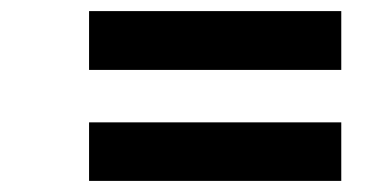

<svg xmlns="http://www.w3.org/2000/svg" viewBox="-20 -516 660 346"><path d="M140.5 -390V-496H595V-390ZM140.5 -190V-295.5H595V-190Z"/></svg>

Font: Overpass SemiBold
Style: Italic
Weight: 600
Italic angle: -10°
Designer: Delve Withrington, Dave Bailey, Thomas Jockin
Foundry: Delve Fonts LLC
Version: Version 4.000